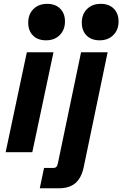

<svg xmlns="http://www.w3.org/2000/svg" viewBox="-20 -803 645 1013"><path d="M262.2 -527.3 150.4 0H9.8L121.6 -527.3ZM222.7 -590.3Q179.2 -590.3 154.1 -615.7Q128.9 -641.1 128.9 -683.1Q128.9 -728 156.5 -755.4Q184.1 -782.7 229 -782.7Q272.5 -782.7 297.6 -757.3Q322.8 -731.9 322.8 -689.9Q322.8 -645.5 295.2 -617.9Q267.6 -590.3 222.7 -590.3ZM189.9 190.4 212.4 83H261.2Q272 83 277.3 77.4Q282.7 71.8 285.6 57.6L407.7 -527.3H547.9L421.9 77.6Q410.2 134.8 378.4 162.6Q346.7 190.4 290.5 190.4ZM505.4 -590.3Q461.9 -590.3 436.8 -615.7Q411.6 -641.1 411.6 -683.1Q411.6 -728 439.2 -755.4Q466.8 -782.7 511.7 -782.7Q555.2 -782.7 580.3 -757.3Q605.5 -731.9 605.5 -689.9Q605.5 -645.5 577.9 -617.9Q550.3 -590.3 505.4 -590.3Z"/></svg>

Font: Schibsted Grotesk
Style: Bold Italic
Weight: 700
Italic angle: -12°
Designer: Bakken & Baeck AS, Henrik Kongsvoll
Foundry: Schibsted ASA
Version: Version 1.100;gftools[0.9.25]